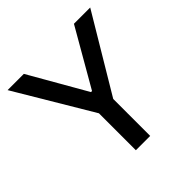

<svg xmlns="http://www.w3.org/2000/svg" viewBox="-182 -863 1019 1019"><g transform="rotate(-45 327.0 -353.5)"><path d="M139.6 -707 323.2 -386.7H331.1L515.6 -707H637.7L380.9 -277.3V0H273.4V-277.3L17.6 -707Z"/></g></svg>

Font: Pretendard GOV Medium
Style: Regular
Weight: 500
Designer: Base glyphs from Inter by Rasmus Andersson; Hangeul glyphs from Noto Sans CJK(Source Han Sans) by Jang Soo-young and Kan
Foundry: Kil Hyung-jin
Version: Version 1.309